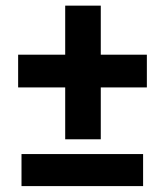

<svg xmlns="http://www.w3.org/2000/svg" viewBox="-20 -647 577 667"><path d="M330.1 -457V-627.4H206.5V-457H43V-343.3H206.5V-163.1H330.1V-343.3H490.2V-457ZM54.7 -111.8V-0.5H477.1V-111.8Z"/></svg>

Font: Vazirmatn
Style: Bold
Weight: 700
Designer: Saber Rastikerdar
Foundry: Saber Rastikerdar
Version: Version 33.003